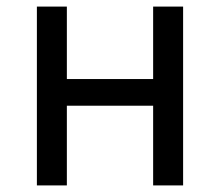

<svg xmlns="http://www.w3.org/2000/svg" viewBox="-20 -563 668 583"><path d="M92 -543H183V-323H445V-543H536V0H445V-242H183V0H92Z"/></svg>

Font: KaiGen Gothic CN Regular
Style: Regular
Weight: 400
Designer: Ryoko NISHIZUKA  (kana & ideographs); Paul D. Hunt (Latin, Greek & Cyrillic); Wenlong ZHANG  (bopomofo); Sandoll Communi
Foundry: Adobe Systems Incorporated
Version: Version 1.002.20150501